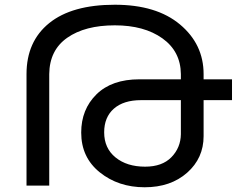

<svg xmlns="http://www.w3.org/2000/svg" viewBox="-20 -784 1001 811"><path d="M960 -449V-361H840V-209Q840 -116 770.5 -54.5Q701 7 591 7Q480 7 401.5 -56Q323 -119 323 -224Q323 -322 387.5 -385.5Q452 -449 569 -449H744V-471Q743 -567 666 -622Q589 -677 465 -677Q339 -677 264 -624.5Q189 -572 188 -471V0H92V-471Q92 -609 188 -686.5Q284 -764 465 -764Q641 -764 740.5 -680.5Q840 -597 840 -471V-449ZM744 -217V-361H576Q502 -361 461 -325Q420 -289 420 -225Q420 -158 468 -119Q516 -80 593 -80Q665 -80 704 -120Q743 -160 744 -217Z"/></svg>

Font: Montserrat arm
Style: Regular
Weight: 400
Designer: Julieta Ulanovsky
Foundry: Julieta Ulanovsky
Version: Version 6.000;PS 006.000;hotconv 1.0.88;makeotf.lib2.5.64775